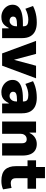

<svg xmlns="http://www.w3.org/2000/svg" viewBox="1066 -1746 690 2863"><g transform="rotate(90 1411.5 -314.0)"><path d="M232 11Q183 11 141.5 -11Q100 -33 75 -71Q50 -109 50 -157Q50 -207 80 -241Q110 -275 171.5 -292.5Q233 -310 328 -310H392V-222H349Q318 -222 295.5 -219Q273 -216 257.5 -210Q242 -204 234.5 -192.5Q227 -181 227 -163Q227 -140 244.5 -125.5Q262 -111 290 -111Q311 -111 329.5 -123Q348 -135 359.5 -156.5Q371 -178 371 -207V-322Q371 -361 346.5 -376Q322 -391 274 -391Q240 -391 198.5 -381Q157 -371 110 -347L69 -461Q108 -481 147 -493Q186 -505 228 -511Q270 -517 317 -517Q388 -517 439.5 -494Q491 -471 519.5 -422.5Q548 -374 548 -296V0H402V-98H395Q378 -63 356.5 -38.5Q335 -14 305.5 -1.5Q276 11 232 11Z M776 0 589 -506H783L870 -180H872L960 -506H1147L959 0Z M1353 11Q1304 11 1262.5 -11Q1221 -33 1196 -71Q1171 -109 1171 -157Q1171 -207 1201 -241Q1231 -275 1292.5 -292.5Q1354 -310 1449 -310H1513V-222H1470Q1439 -222 1416.5 -219Q1394 -216 1378.5 -210Q1363 -204 1355.5 -192.5Q1348 -181 1348 -163Q1348 -140 1365.5 -125.5Q1383 -111 1411 -111Q1432 -111 1450.5 -123Q1469 -135 1480.5 -156.5Q1492 -178 1492 -207V-322Q1492 -361 1467.5 -376Q1443 -391 1395 -391Q1361 -391 1319.5 -381Q1278 -371 1231 -347L1190 -461Q1229 -481 1268 -493Q1307 -505 1349 -511Q1391 -517 1438 -517Q1509 -517 1560.5 -494Q1612 -471 1640.5 -422.5Q1669 -374 1669 -296V0H1523V-98H1516Q1499 -63 1477.5 -38.5Q1456 -14 1426.5 -1.5Q1397 11 1353 11Z M1792 0V-506H1957V-410H1963Q1986 -461 2029 -489Q2072 -517 2127 -517Q2181 -517 2219.5 -493.5Q2258 -470 2278.5 -422.5Q2299 -375 2299 -302V0H2116V-292Q2116 -319 2109 -335.5Q2102 -352 2088.5 -359.5Q2075 -367 2055 -367Q2033 -367 2015 -356.5Q1997 -346 1986 -326Q1975 -306 1975 -279V0Z M2677 11Q2561 11 2509 -44.5Q2457 -100 2457 -205V-379H2370V-506H2470V-639H2637V-506H2794V-379H2637V-207Q2637 -166 2656.5 -147.5Q2676 -129 2714 -129Q2731 -129 2749.5 -133Q2768 -137 2782 -141L2803 -14Q2773 -1 2742.5 5Q2712 11 2677 11Z"/></g></svg>

Font: Nunito Sans 7pt SemiCondensed Black
Style: Regular
Weight: 900
Width: 4
Designer: Vernon Adams
Foundry: Vernon Adams
Version: Version 3.101;gftools[0.9.27]